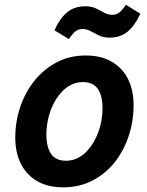

<svg xmlns="http://www.w3.org/2000/svg" viewBox="-20 -769 613 802"><path d="M244.2 13.5Q179.5 13.5 134.9 -12.6Q90.2 -38.8 67 -85.5Q43.8 -132.2 43.8 -194Q43.8 -261.5 64.8 -323Q85.8 -384.5 124.6 -432.6Q163.5 -480.8 217.5 -509Q271.5 -537.2 337.5 -537.2Q402.5 -537.2 447 -511.1Q491.5 -485 514.8 -438.8Q538 -392.5 538 -330Q538 -262.5 517.5 -200.9Q497 -139.2 458.9 -91.1Q420.8 -43 366.4 -14.8Q312 13.5 244.2 13.5ZM256 -97.5Q282.5 -97.5 306 -109.5Q329.5 -121.5 348.1 -143.1Q366.8 -164.8 380.2 -192.6Q393.8 -220.5 401 -252.4Q408.2 -284.2 408.2 -317.2Q408.2 -369.2 388.5 -397.8Q368.8 -426.2 325.8 -426.2Q299.2 -426.2 275.9 -414.2Q252.5 -402.2 233.8 -380.6Q215 -359 201.5 -331.1Q188 -303.2 180.9 -271.4Q173.8 -239.5 173.8 -206.5Q173.8 -154.5 193.5 -126Q213.2 -97.5 256 -97.5ZM267.5 -605.8 207.5 -642.5Q229 -691 259.5 -716.9Q290 -742.8 336.8 -742.8Q361.8 -742.8 380.4 -734Q399 -725.2 415.2 -716.1Q431.5 -707 449.2 -707Q465 -707 477.1 -715.9Q489.2 -724.8 506 -749L566 -712Q544.5 -663.8 514.1 -637.8Q483.8 -611.8 436.8 -611.8Q411.8 -611.8 393.1 -621Q374.5 -630.2 358.6 -639Q342.8 -647.8 324.2 -647.8Q308.5 -647.8 296.5 -639Q284.5 -630.2 267.5 -605.8Z"/></svg>

Font: Ubuntu Sans
Style: Italic
Weight: 400
Italic angle: -13.5°
Designer: Dalton Maag Ltd
Foundry: Dalton Maag Ltd
Version: Version 1.006